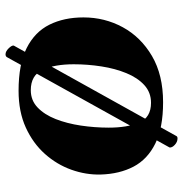

<svg xmlns="http://www.w3.org/2000/svg" viewBox="-4 -576 645 676"><g transform="rotate(-90 318.0 -238.5)"><path d="M41 -205.6Q39.6 -257.8 57.9 -309.1Q76.2 -360.4 113.5 -402.3Q150.9 -444.3 206.5 -469.7Q262.2 -495.1 335.9 -495.1Q429.7 -495.1 486.3 -466.6Q543 -438 568.6 -386.5Q594.2 -335 594.2 -266.6Q594.2 -191.9 559.6 -128.2Q524.9 -64.5 458.3 -25.4Q391.6 13.7 295.4 13.7Q205.6 13.7 150.1 -13.7Q94.7 -41 68.8 -90.3Q43 -139.6 41 -205.6ZM293.5 -28.8Q330.1 -28.8 356 -52.5Q381.8 -76.2 397.9 -115.5Q414.1 -154.8 421.6 -203.1Q429.2 -251.5 429.2 -300.8Q429.2 -368.2 409.9 -410.2Q390.6 -452.1 337.9 -452.1Q302.2 -452.1 277.1 -428.2Q252 -404.3 236.3 -364.5Q220.7 -324.7 213.4 -275.9Q206.1 -227.1 206.1 -177.7Q206.1 -112.3 223.9 -70.6Q241.7 -28.8 293.5 -28.8ZM495.1 -512.2 176.3 60.9Q174.3 64.5 168 64.5Q155.8 64.5 145.5 54.9Q135.3 45.4 136.2 36.6L454.5 -536.5Q457.5 -541 464.4 -541Q474.6 -541 485.4 -530Q496.1 -519 495.1 -512.2Z"/></g></svg>

Font: Gelasio
Style: Italic
Weight: 400
Italic angle: -8.5°
Designer: Eben Sorkin
Foundry: Eben Sorkin
Version: Version 1.008